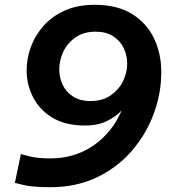

<svg xmlns="http://www.w3.org/2000/svg" viewBox="-20 -770 727 800"><path d="M374 -750Q469 -750 530.5 -711.5Q592 -673 622 -609.5Q652 -546 652 -470Q652 -380 620 -294.5Q588 -209 528 -140Q468 -71 382.5 -30.5Q297 10 190 10Q116 10 79 1Q42 -8 42 -8L67 -128Q67 -128 101 -119Q135 -110 190 -110Q291 -110 369 -163.5Q447 -217 487 -310Q464 -285 426.5 -266Q389 -247 334 -247Q252 -247 198 -280Q144 -313 117.5 -365.5Q91 -418 91 -477Q91 -527 109 -575.5Q127 -624 162.5 -663.5Q198 -703 251 -726.5Q304 -750 374 -750ZM378 -638Q329 -638 295 -614.5Q261 -591 244 -555Q227 -519 227 -481Q227 -447 241 -417Q255 -387 284 -368Q313 -349 357 -349Q407 -349 441 -372.5Q475 -396 492.5 -431.5Q510 -467 510 -505Q510 -539 495.5 -569.5Q481 -600 451.5 -619Q422 -638 378 -638Z"/></svg>

Font: Be Vietnam Pro SemiBold
Style: Italic
Weight: 600
Italic angle: -12°
Designer: Lam Bao, Tony Le, Vietanh Nguyen
Foundry: Yellow Type Foundry
Version: Version 1.002; ttfautohint (v1.8.3)